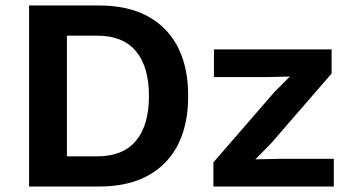

<svg xmlns="http://www.w3.org/2000/svg" viewBox="-20 -680 1278 700"><path d="M341 -660Q496 -660 581 -574Q666 -488 666 -330Q666 -172 581 -86Q496 0 341 0H86V-660ZM334 -110Q428 -110 475.5 -166.5Q523 -223 523 -330Q523 -437 475.5 -493.5Q428 -550 334 -550H224V-110ZM758 0V-88L980 -344L1037 -401L954 -399H760V-500H1189V-412L968 -157L911 -99L1002 -101H1197V0Z"/></svg>

Font: Elaine Sans SemiBold
Style: Regular
Weight: 600
Designer: Wei Huang
Foundry: Wei Huang
Version: Version 2.001;December 24, 2019;FontCreator 12.0.0.2547 64-b